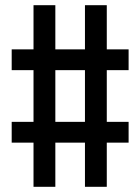

<svg xmlns="http://www.w3.org/2000/svg" viewBox="-20 -737 540 739"><path d="M109 -18V-188H25V-268H109V-467H25V-547H109V-717H193V-547H307V-717H391V-547H475V-467H391V-268H475V-188H391V-18H307V-188H193V-18ZM193 -268H307V-467H193Z"/></svg>

Font: Iosevka Medium
Style: Regular
Weight: 500
Monospace: yes
Designer: Belleve Invis
Foundry: Belleve Invis
Version: Version 32.5.0; ttfautohint (v1.8.4)